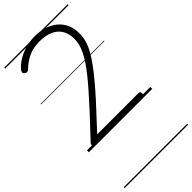

<svg xmlns="http://www.w3.org/2000/svg" viewBox="-378 -967 1420 1420"><g transform="rotate(-45 331.5 -257.5)"><path d="M74 0Q65 0 58.5 -6.5Q52 -13 52 -23Q52 -33 59 -40L218 -210Q274 -271 318 -321Q362 -371 395.5 -413Q429 -455 452 -490Q475 -525 489.5 -555.5Q504 -586 511 -613.5Q518 -641 518 -668Q518 -724 494.5 -762Q471 -800 427 -819Q383 -838 320 -838Q254 -838 205 -814.5Q156 -791 115 -751Q106 -743 97.5 -742Q89 -741 78 -749Q66 -760 68.5 -769Q71 -778 76 -785Q99 -813 136 -837Q173 -861 221.5 -875.5Q270 -890 324 -890Q378 -890 423.5 -875.5Q469 -861 502.5 -833Q536 -805 554.5 -764.5Q573 -724 573 -671Q573 -640 566 -609Q559 -578 543 -544.5Q527 -511 501.5 -473Q476 -435 441 -390.5Q406 -346 360 -293Q314 -240 255 -177L137 -50H571Q579 -50 583 -45Q587 -40 587 -27Q587 -13 583.5 -6.5Q580 0 571 0ZM0 365H663V375H0ZM0 -20H663V0H0ZM0 -505H663V-500H0ZM0 -885H663V-875H0Z"/></g></svg>

Font: Playwrite AT Guides
Style: Regular
Weight: 400
Designer: Veronika Burian, José Scaglione
Foundry: TypeTogether
Version: Version 1.003